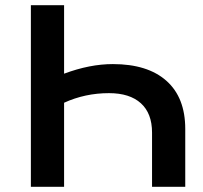

<svg xmlns="http://www.w3.org/2000/svg" viewBox="-20 -720 782 740"><path d="M694 -223V0H566V-209Q566 -283 523 -322Q480 -361 400 -361Q308 -361 227 -324V0H99V-700H227V-436Q326 -473 415 -473Q549 -473 621.5 -408.5Q694 -344 694 -223Z"/></svg>

Font: mBank SemiBold
Style: Regular
Weight: 600
Designer: Julieta Ulanovsky
Foundry: Julieta Ulanovsky
Version: Version 7.200